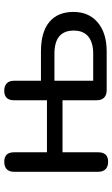

<svg xmlns="http://www.w3.org/2000/svg" viewBox="172 -706 541 926"><g transform="rotate(-90 443.0 -243.5)"><path d="M77 -41V-447Q77 -470 89.5 -482Q102 -494 125 -494Q171 -494 171 -447V-288H422V-447Q422 -494 468 -494Q491 -494 503.5 -482Q516 -470 516 -447V-317H657Q751 -317 799.5 -276.5Q848 -236 848 -160Q848 -86 797 -43Q746 0 657 0H470Q447 0 434.5 -12.5Q422 -25 422 -48V-213H171V-41Q171 7 125 7Q102 7 89.5 -5.5Q77 -18 77 -41ZM758 -159Q758 -252 646 -252H516V-65H646Q700 -65 729 -88.5Q758 -112 758 -159Z"/></g></svg>

Font: SN Pro
Style: Regular
Weight: 400
Designer: Tobias Whetton
Foundry: Supernotes
Version: Version 1.003